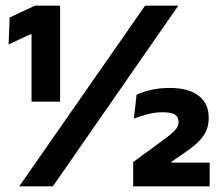

<svg xmlns="http://www.w3.org/2000/svg" viewBox="-20 -659 778 679"><path d="M91.5 -299.5V-537.5H87L10.5 -502L14 -597L103.5 -639H192.5V-299.5ZM48 0 493 -639H610.5L167 0ZM451 0V-86L545.5 -155Q565 -169.5 579.8 -181Q594.5 -192.5 603 -203.5Q611.5 -214.5 611.5 -227V-229Q611.5 -244 599.5 -253Q587.5 -262 556 -262Q528.5 -262 501.2 -255Q474 -248 453.5 -239.5L463 -324Q483 -334 513.8 -341Q544.5 -348 579.5 -348Q647.5 -348 682.8 -320.2Q718 -292.5 718 -244.5V-240.5Q718 -215.5 709 -195.8Q700 -176 682.2 -158.2Q664.5 -140.5 636.5 -121.5L586.5 -87V-70.5L538 -84H721.5V0Z"/></svg>

Font: Anek Tamil Medium
Style: Bold
Weight: 700
Version: Version 1.003